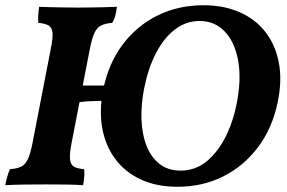

<svg xmlns="http://www.w3.org/2000/svg" viewBox="-32 -705 1097 734"><path d="M414.9 -679Q412.8 -662.3 409.3 -647.2Q405.7 -632 397.6 -617.7Q370.6 -615.7 354.3 -607.4Q338.1 -599.2 328.9 -578.8Q319.6 -558.5 311.6 -518.7L241.6 -158.3Q234 -118.5 235.5 -97.4Q237 -76.3 250.2 -68.3Q263.4 -60.3 289.4 -58.3Q291.4 -47.7 290.1 -30.9Q288.8 -14.1 285.8 3Q260 1 223 0.5Q185.9 0 144.9 0Q103.9 0 61.5 0.5Q19.1 1 -11.6 3Q-9 -13.1 -4.2 -30.1Q0.7 -47.1 6.3 -58.3Q33.8 -60.3 49.5 -68.3Q65.2 -76.3 74.9 -97.4Q84.7 -118.5 92.3 -158.3L162.2 -518.7Q170.3 -558.5 168.8 -578.5Q167.4 -598.6 154.7 -606.9Q141.9 -615.2 114.4 -617.7Q113.4 -629.4 114.2 -646.1Q115 -662.9 117.6 -679Q135.5 -678 162.1 -677.5Q188.6 -677 217.4 -676.5Q246.3 -676 268.8 -676Q291.9 -676 318.2 -676.5Q344.4 -677 369.7 -677.5Q394.9 -678 414.9 -679ZM390.9 -377.9 379.8 -319.3Q362.7 -319.3 339.6 -319Q316.4 -318.7 294.3 -317Q272.2 -315.2 255.7 -311.2L268.9 -377.9ZM745.1 -685Q823.7 -685 884.2 -658.3Q944.7 -631.7 983 -582.3Q1021.2 -532.9 1034 -465.3Q1046.8 -397.7 1029.9 -315.8Q1009.5 -215.8 954.8 -142.8Q900 -69.9 821 -30.4Q742.1 9 646.6 9Q565.1 9 504.6 -19.7Q444.1 -48.3 407.1 -99.2Q370.1 -150.1 358.5 -217.5Q347 -284.9 362.5 -362.5Q382.5 -461.8 436.3 -533.9Q490.2 -606 569.8 -645.5Q649.5 -685 745.1 -685ZM730.8 -624.8Q679.7 -624.8 637.3 -592.7Q594.8 -560.5 564.8 -502.8Q534.7 -445.1 519.2 -367.9Q506.8 -305.1 508.9 -248.1Q511 -191 528.4 -147Q545.8 -103 578.4 -77.9Q610.9 -52.8 658.4 -52.8Q716 -52.8 760 -89.8Q804 -126.9 833.6 -188.6Q863.2 -250.2 875.7 -324.8Q891 -412.7 877.1 -480.3Q863.2 -547.8 825.5 -586.3Q787.8 -624.8 730.8 -624.8Z"/></svg>

Font: Vollkorn
Style: Italic
Weight: 400
Italic angle: -11°
Designer: Friedrich Althausen
Foundry: Friedrich Althausen
Version: Version 5.001